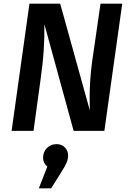

<svg xmlns="http://www.w3.org/2000/svg" viewBox="-20 -711 704 1043"><path d="M547 0H380L221 -580Q222 -508 217.5 -438Q213 -368 200 -276L162 0H43L140 -691H307L468 -111Q467 -135 467 -180Q467 -274 480 -373L526 -691H644ZM350 133Q350 153 342 172Q334 191 313 224L258 312H191L237 194Q214 175 214 146Q214 114 235 93Q256 72 287 72Q315 72 332.5 90Q350 108 350 133Z"/></svg>

Font: FiraGO Medium
Style: Italic
Weight: 500
Italic angle: -8°
Designer: bBox Type GmbH
Foundry: bBox Type GmbH
Version: Version 1.001